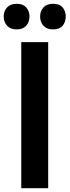

<svg xmlns="http://www.w3.org/2000/svg" viewBox="-42 -992 367 1012"><path d="M70 0V-770H212V0ZM46.5 -837Q13 -837 -4.8 -856.5Q-22.5 -876 -22.5 -905Q-22.5 -933.5 -4.8 -952.8Q13 -972 46.5 -972Q79 -972 96.2 -952.8Q113.5 -933.5 113.5 -905Q113.5 -876 96.2 -856.5Q79 -837 46.5 -837ZM237.5 -837Q204.5 -837 187 -856.5Q169.5 -876 169.5 -905Q169.5 -933.5 187 -952.8Q204.5 -972 237.5 -972Q272 -972 288.2 -952.8Q304.5 -933.5 304.5 -905Q304.5 -876 288.2 -856.5Q272 -837 237.5 -837Z"/></svg>

Font: Junction
Style: Bold
Weight: 700
Designer: Caroline Hadilaksono
Foundry: Caroline Hadilaksono, Tyler Finck, The League of Moveable Type
Version: Version 2.000; ttfautohint (v1.8.3)